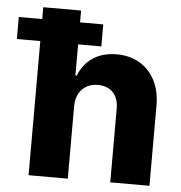

<svg xmlns="http://www.w3.org/2000/svg" viewBox="-97 -756 760 805"><g transform="rotate(5 283.0 -353.5)"><path d="M217.8 0H52.7V-564.5H-45.9V-657.2H52.7V-707H211.9V-657.2H309.6V-564.5H211.9V-433.6H217.8Q236.3 -482.4 277.3 -509.8Q318.4 -537.1 377 -537.1Q432.1 -537.1 473.9 -512.5Q515.6 -487.8 538.6 -442.9Q561.5 -397.9 561.5 -337.9V0H396.5V-306.6Q397.5 -351.6 374.3 -377Q351.1 -402.3 309.6 -402.3Q268.1 -402.3 242.9 -375.7Q217.8 -349.1 217.8 -303.7Z"/></g></svg>

Font: Pretendard JP ExtraBold
Style: Regular
Weight: 800
Designer: Base glyphs from Inter by Rasmus Andersson; Hangeul glyphs from Noto Sans CJK(Source Han Sans) by Jang Soo-young and Kan
Foundry: Kil Hyung-jin
Version: Version 1.309